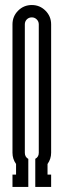

<svg xmlns="http://www.w3.org/2000/svg" viewBox="-20 -737 251 757"><path d="M29.2 -641Q29.2 -672.6 51.4 -694.9Q73.7 -717.2 105.4 -717.2Q137 -717.2 159.3 -694.9Q181.6 -672.6 181.6 -641V-134.5Q181.6 -110.4 167.4 -90.4V-48.7H181.6V0H119.1V-110.8Q132.9 -118.3 132.9 -134.5V-641Q132.9 -652.6 124.7 -660.6Q116.6 -668.5 105.4 -668.5Q93.7 -668.5 85.8 -660.6Q77.9 -652.6 77.9 -641V-134.5Q77.9 -118.3 91.6 -110.4V0H29.2V-48.7H43.3V-90.4Q29.2 -110.4 29.2 -134.5Z"/></svg>

Font: Marapfhont
Style: Book
Weight: 400
Version: Version 0.15